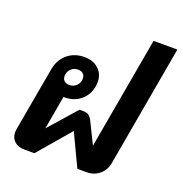

<svg xmlns="http://www.w3.org/2000/svg" viewBox="-135 -881 950 1000"><g transform="rotate(20 339.5 -381.0)"><path d="M679 -762 560 -88Q553 -49 523.5 -24.5Q494 0 454 0H402L317 -179L164 0H108Q73 0 52.5 -19Q32 -38 32 -70Q32 -76 34 -88L97 -442Q107 -496 145 -528Q183 -560 239 -560Q287 -560 317 -532.5Q347 -505 347 -462Q347 -403 309 -365Q271 -327 212 -327H206L173 -141L307 -293H330Q348 -293 358.5 -285.5Q369 -278 378 -261L437 -141L547 -762ZM174 -431Q174 -415 184.5 -405.5Q195 -396 213 -396Q236 -396 252 -412Q268 -428 268 -451Q268 -468 257.5 -477.5Q247 -487 229 -487Q206 -487 190 -471Q174 -455 174 -431Z"/></g></svg>

Font: Bai Jamjuree
Style: Bold Italic
Weight: 700
Italic angle: -10°
Designer: Katatrad Aksorn Co.,Ltd.
Foundry: Cadson Demak Co.,Ltd.
Version: Version 1.000; ttfautohint (v1.6)